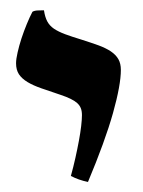

<svg xmlns="http://www.w3.org/2000/svg" viewBox="-20 -583 277 373"><path d="M65.4 -563Q67.4 -549.8 71.8 -541.5Q76.2 -533.2 84.7 -527.3Q93.3 -521.5 106.4 -516.6Q119.6 -511.7 138.7 -505.9Q157.2 -500 171.4 -494.9Q185.5 -489.7 195.3 -483.2Q205.1 -476.6 210 -468Q214.8 -459.5 214.8 -447.3Q214.8 -418 199.5 -363.3Q184.1 -308.6 150.9 -229.5Q132.3 -233.4 117.7 -241.2Q122.6 -258.8 126.5 -276.4Q130.4 -293.9 133.3 -309.6Q136.2 -325.2 137.7 -338.1Q139.2 -351.1 139.2 -359.4Q139.2 -367.2 137 -372.8Q134.8 -378.4 129.9 -382.8Q125 -387.2 116.9 -391.1Q108.9 -395 97.2 -398.9Q76.7 -405.8 60.5 -411.4Q44.4 -417 33.4 -423.6Q22.5 -430.2 16.8 -438.7Q11.2 -447.3 11.2 -460Q11.2 -468.3 14.2 -481.2Q17.1 -494.1 21.7 -508.3Q26.4 -522.5 32 -536.1Q37.6 -549.8 43 -560.1Q46.9 -562.5 53.5 -562.7Q60.1 -563 65.4 -563Z"/></svg>

Font: Federov2
Style: Regular
Weight: 400
Designer: Olexa M. Volochay | Cyreal.org
Foundry: Olexa M. Volochay | Cyreal.org
Version: Version 1.000